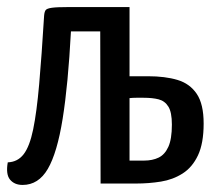

<svg xmlns="http://www.w3.org/2000/svg" viewBox="-20 -520 612 544"><path d="M44 4Q21 4 8.5 -11Q-4 -26 2 -60Q30 -61 47 -83Q64 -105 74 -153.5Q84 -202 91 -281.5Q98 -361 105 -476Q106 -487 109.5 -491.5Q113 -496 127 -498Q141 -500 175 -500H347V-304H399Q448 -304 483 -293.5Q518 -283 537.5 -254Q557 -225 557 -170Q557 -114 541 -80Q525 -46 497.5 -28.5Q470 -11 436 -5.5Q402 0 366 0H265L264 -431H181Q173 -280 157.5 -183.5Q142 -87 115.5 -41.5Q89 4 44 4ZM347 -65Q355 -65 365 -65Q375 -65 388 -65Q412 -65 429.5 -73.5Q447 -82 457 -104Q467 -126 467 -167Q467 -202 457 -218Q447 -234 429.5 -238.5Q412 -243 387 -243Q376 -243 366 -243Q356 -243 347 -242Z"/></svg>

Font: Yanone Kaffeesatz
Style: Regular
Weight: 400
Designer: Yanone (Cyrillic: Daniel Pouzeot, Huerta Tipografica, and Cyreal)
Foundry: Yanone
Version: Version 2.003